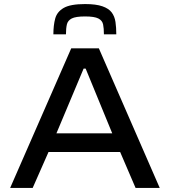

<svg xmlns="http://www.w3.org/2000/svg" viewBox="-20 -926 837 946"><path d="M30 0 331 -688H467L767 0H648L572 -177H219L141 0ZM258 -269H533L402 -588H392ZM399 -906Q453 -906 484.5 -895Q516 -884 530.5 -864.5Q545 -845 549 -817.5Q553 -790 553 -757H492Q492 -786 488 -805.5Q484 -825 464.5 -835Q445 -845 399 -845Q353 -845 333.5 -835Q314 -825 309.5 -805.5Q305 -786 305 -757H243Q243 -801 252 -834.5Q261 -868 294 -887Q327 -906 399 -906Z"/></svg>

Font: Saira Expanded Medium
Style: Regular
Weight: 500
Width: 7
Designer: Hector Gatti with collaboration of the Omnibus-Type team
Foundry: Omnibus-Type
Version: Version 1.100; ttfautohint (v1.8.3)